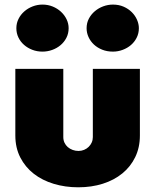

<svg xmlns="http://www.w3.org/2000/svg" viewBox="-20 -797 668 825"><path d="M352.1 -675.8Q352.1 -698.2 361.8 -716.8Q371.6 -735.4 387.5 -748.8Q403.3 -762.2 423.6 -769.8Q443.8 -777.3 465.3 -777.3Q490.7 -777.3 511.2 -768.3Q531.7 -759.3 546.4 -744.6Q561 -730 568.8 -711.9Q576.7 -693.8 576.7 -675.8Q576.7 -653.8 567.4 -635.3Q558.1 -616.7 542.7 -603.5Q527.3 -590.3 507.1 -582.8Q486.8 -575.2 465.3 -575.2Q439.9 -575.2 419.2 -583.5Q398.4 -591.8 383.5 -605.7Q368.7 -619.6 360.4 -637.7Q352.1 -655.8 352.1 -675.8ZM50.3 -675.8Q50.3 -697.3 59.6 -715.8Q68.8 -734.4 84.5 -748Q100.1 -761.7 120.4 -769.5Q140.6 -777.3 162.6 -777.3Q186 -777.3 206.3 -769Q226.6 -760.7 241.9 -746.6Q257.3 -732.4 266.1 -714.1Q274.9 -695.8 274.9 -675.8Q274.9 -653.3 265.4 -634.8Q255.9 -616.2 240.2 -603Q224.6 -589.8 204.3 -582.5Q184.1 -575.2 162.6 -575.2Q139.2 -575.2 118.9 -583Q98.6 -590.8 83.3 -604.2Q67.9 -617.7 59.1 -636Q50.3 -654.3 50.3 -675.8ZM252 -208Q252 -194.8 257.1 -183.8Q262.2 -172.9 271.2 -165Q280.3 -157.2 292.2 -152.8Q304.2 -148.4 317.4 -148.4Q330.1 -148.4 341.3 -153.1Q352.5 -157.7 360.8 -165.8Q369.1 -173.8 374 -184.6Q378.9 -195.3 378.9 -208V-501H581.1V-214.8Q581.1 -163.1 561 -121.8Q541 -80.6 505.6 -51.8Q470.2 -22.9 421.9 -7.6Q373.5 7.8 316.4 7.8Q260.3 7.8 210.9 -7.1Q161.6 -22 125 -50.5Q88.4 -79.1 67.1 -120.6Q45.9 -162.1 45.9 -214.8V-501H252Z"/></svg>

Font: Paytone One
Style: Regular
Weight: 400
Designer: vernon adams
Foundry: vernon adams
Version: 1.000